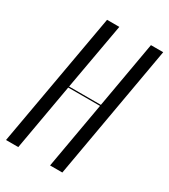

<svg xmlns="http://www.w3.org/2000/svg" viewBox="-182 -784 765 868"><g transform="rotate(30 200.5 -349.5)"><path d="M116 -699 -8 0H56L117 -346H283L222 0H286L409 -699H345L284 -352H118L180 -699Z"/></g></svg>

Font: Moniqa Ita Display
Style: Italic
Weight: 400
Italic angle: -10°
Designer: Rajesh Rajput
Foundry: Rajesh Rajput
Version: Version 1.000